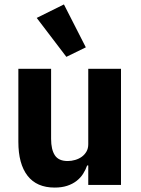

<svg xmlns="http://www.w3.org/2000/svg" viewBox="-20 -836 636 868"><path d="M379 -88H374Q367 -68 355.5 -50Q344 -32 326 -18Q308 -4 283.5 4Q259 12 227 12Q146 12 104.5 -41.5Q63 -95 63 -195V-525H211V-208Q211 -160 228 -134Q245 -108 286 -108Q303 -108 320 -113Q337 -118 350 -127.5Q363 -137 371 -151Q379 -165 379 -184V-525H527V0H379ZM146 -755 269 -816 368 -622 280 -579Z"/></svg>

Font: IBM Plex Sans Hebrew
Style: Bold
Weight: 700
Designer: Mike Abbink, Paul van der Laan, Pieter van Rosmalen, Yanek Iontef
Foundry: Bold Monday
Version: Version 1.2